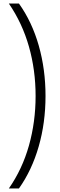

<svg xmlns="http://www.w3.org/2000/svg" viewBox="-20 -820 337 1084"><path d="M237 -278Q237 -127 198.5 7Q160 141 87 244H30Q106 135 143.5 1.5Q181 -132 181 -278Q181 -424 143.5 -556.5Q106 -689 30 -800H87Q161 -696 199 -562Q237 -428 237 -278Z"/></svg>

Font: Noto Sans Tamil SemiCondensed Light
Style: Regular
Weight: 300
Width: 4
Designer: Jelle Bosma - Monotype Design Team
Foundry: Monotype Imaging Inc.
Version: Version 2.004; ttfautohint (v1.8.4.7-5d5b)